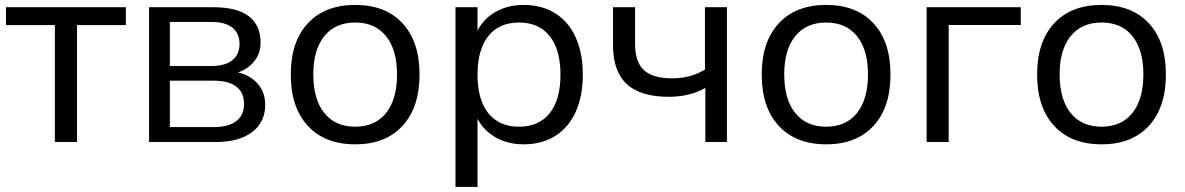

<svg xmlns="http://www.w3.org/2000/svg" viewBox="-20 -568 4740 768"><path d="M199.5 -467.7H3.9V-539.1H483.5V-467.7H288V0H199.5Z M576.2 -539.1H834.5Q928 -539.1 975.2 -503.1Q1022.3 -467 1022.3 -397.2Q1022.3 -346.6 986.9 -311.6Q951.5 -276.7 894 -269.7L894.8 -283.2Q961.3 -279.9 1001 -243.2Q1040.8 -206.5 1040.8 -149Q1040.8 -79 988.3 -39.5Q935.8 0 843.6 0H576.2ZM956.2 -152.5Q956.2 -198 925 -221.6Q893.9 -245.2 835.3 -245.2H659.5V-59.7H835.3Q893.9 -59.7 925 -83.5Q956.2 -107.3 956.2 -152.5ZM938.1 -392.5Q938.1 -435.1 909.1 -457.7Q880 -480.3 825.2 -480.3H659.5V-304H825.2Q880 -304 909.1 -326.9Q938.1 -349.9 938.1 -392.5Z M1143.1 -270.1Q1143.1 -401.1 1211.3 -474.7Q1279.5 -548.3 1401 -548.3Q1522.2 -548.3 1590.2 -474.7Q1658.2 -401.1 1658.2 -270.1Q1658.2 -138.5 1590.2 -64.6Q1522.2 9.3 1401 9.3Q1279.5 9.3 1211.3 -64.6Q1143.1 -138.5 1143.1 -270.1ZM1568.1 -270.3Q1568.1 -368.9 1524.2 -423.4Q1480.3 -477.9 1400.8 -477.9Q1321.3 -477.9 1277.2 -423.4Q1233.2 -368.9 1233.2 -270.3Q1233.2 -170.8 1277.2 -116Q1321.3 -61.2 1400.8 -61.2Q1480.3 -61.2 1524.2 -116Q1568.1 -170.8 1568.1 -270.3Z M2311.3 -269.5Q2311.3 -183.7 2282.8 -120.7Q2254.3 -57.6 2200.7 -24.2Q2147.2 9.3 2074.5 9.3Q2001.3 9.3 1948.1 -27.5Q1894.8 -64.3 1875.9 -128.4L1890.1 -127.3V179.7H1802V-539.1H1890.1V-410.6H1875.9Q1895 -474.7 1948.1 -511.5Q2001.2 -548.3 2074.5 -548.3Q2147.2 -548.3 2200.7 -514.9Q2254.3 -481.4 2282.8 -418.4Q2311.3 -355.3 2311.3 -269.5ZM1890.1 -269.5Q1890.1 -169.1 1933.3 -115.1Q1976.6 -61.2 2056 -61.2Q2135.5 -61.2 2178.7 -115.1Q2221.9 -169.1 2221.9 -269.5Q2221.9 -369.6 2178.7 -423.8Q2135.5 -477.9 2056 -477.9Q1976.6 -477.9 1933.3 -423.8Q1890.1 -369.6 1890.1 -269.5Z M2655.3 -180.8Q2542 -180.8 2487 -231.8Q2432 -282.8 2432 -387.9V-539.1H2520.3V-393.9Q2520.3 -319.7 2555.9 -287.2Q2591.6 -254.8 2668 -254.8Q2706.2 -254.8 2737.9 -263.2Q2769.5 -271.7 2799.8 -289.6V-539.1H2887.7V0H2801.3V-216.2Q2738.2 -180.8 2655.3 -180.8Z M3026.9 -270.1Q3026.9 -401.1 3095.1 -474.7Q3163.3 -548.3 3284.8 -548.3Q3406 -548.3 3474 -474.7Q3542 -401.1 3542 -270.1Q3542 -138.5 3474 -64.6Q3406 9.3 3284.8 9.3Q3163.3 9.3 3095.1 -64.6Q3026.9 -138.5 3026.9 -270.1ZM3451.9 -270.3Q3451.9 -368.9 3408 -423.4Q3364.1 -477.9 3284.6 -477.9Q3205.1 -477.9 3161 -423.4Q3116.9 -368.9 3116.9 -270.3Q3116.9 -170.8 3161 -116Q3205.1 -61.2 3284.6 -61.2Q3364.1 -61.2 3408 -116Q3451.9 -170.8 3451.9 -270.3Z M3686.5 -539.1H4063.2V-468H3774.8V0H3686.5Z M4128.4 -270.1Q4128.4 -401.1 4196.6 -474.7Q4264.8 -548.3 4386.4 -548.3Q4507.5 -548.3 4575.5 -474.7Q4643.6 -401.1 4643.6 -270.1Q4643.6 -138.5 4575.5 -64.6Q4507.5 9.3 4386.4 9.3Q4264.8 9.3 4196.6 -64.6Q4128.4 -138.5 4128.4 -270.1ZM4553.5 -270.3Q4553.5 -368.9 4509.6 -423.4Q4465.7 -477.9 4386.2 -477.9Q4306.6 -477.9 4262.6 -423.4Q4218.5 -368.9 4218.5 -270.3Q4218.5 -170.8 4262.6 -116Q4306.6 -61.2 4386.2 -61.2Q4465.7 -61.2 4509.6 -116Q4553.5 -170.8 4553.5 -270.3Z"/></svg>

Font: Min Sans VF VF
Style: Regular
Weight: 400
Designer: Jinseong-Kim, NotoSansCJK, Nunito
Foundry: Jinseong-Kim
Version: Version 1.420;Glyphs 3.1.2 (3151)